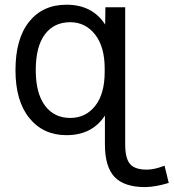

<svg xmlns="http://www.w3.org/2000/svg" viewBox="-20 -555 728 805"><path d="M129.9 -260.7Q129.9 -164.1 168.5 -112.3Q207 -60.5 274.4 -60.5Q338.9 -60.5 378.9 -110.8Q418.9 -161.1 418.9 -253.9V-267.6Q418.9 -359.4 378.4 -410.6Q337.9 -461.9 274.4 -461.9Q206.1 -461.9 168 -410.6Q129.9 -359.4 129.9 -260.7ZM44.9 -260.7Q44.9 -392.6 102.1 -463.9Q159.2 -535.2 258.8 -535.2Q367.2 -535.2 420.9 -452.1L421.9 -524.4H504.9V50.8Q504.9 108.4 524.9 132.3Q544.9 156.2 595.7 156.2Q627.9 156.2 669.9 139.6L687.5 211.9Q633.8 228.5 588.9 229.5Q501 229.5 460.4 187Q419.9 144.5 419.9 50.8V-70.3Q366.2 11.7 258.8 11.7Q161.1 11.7 103 -60.1Q44.9 -131.8 44.9 -260.7Z"/></svg>

Font: Nasu
Style: Regular
Weight: 400
Designer: Ryoko NISHIZUKA (kana &amp; ideographs); Paul D. Hunt (Latin, Greek &amp; Cyrillic); Wenlong ZHANG (bopomofo); Sandoll C
Version: Version 2014.1215